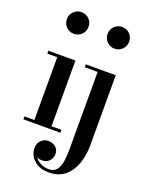

<svg xmlns="http://www.w3.org/2000/svg" viewBox="-182 -855 951 1210"><g transform="rotate(20 293.0 -250.0)"><path d="M77 -687.5Q77 -718 98 -739Q119 -760 149.5 -760Q180 -760 201 -739Q222 -718 222 -687.5Q222 -657 201 -636Q180 -615 149.5 -615Q119 -615 98 -636Q77 -657 77 -687.5ZM35.5 -19.5H102V-440.5H35.5V-460H217V-19.5H283.5V0H35.5ZM350 -687.5Q350 -718 371 -739Q392 -760 422.5 -760Q452.5 -760 473.5 -739Q494.5 -718 494.5 -687.5Q494.5 -657 473.5 -635.8Q452.5 -614.5 422.5 -614.5Q392 -614.5 371 -635.8Q350 -657 350 -687.5ZM487.5 -460V11.5Q487.5 77 467.8 133.8Q448 190.5 406.2 225.2Q364.5 260 299.5 260Q236 260 199.5 226Q163 192 163 146Q163 112.5 183.5 93.2Q204 74 232.5 74Q257 74 278.8 90.2Q300.5 106.5 300.5 139Q300.5 164 282 183.8Q263.5 203.5 232.5 203.5Q215 203.5 199.5 196.5Q214 216.5 238.5 228.8Q263 241 293 241Q327.5 241 344.8 218.2Q362 195.5 367.8 157.8Q373.5 120 373.2 73.8Q373 27.5 373 -20.5V-440.5H286.5V-460Z"/></g></svg>

Font: Bodoni* 11pt Medium
Style: Regular
Weight: 500
Version: Version 2.3